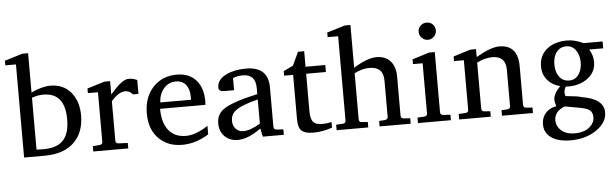

<svg xmlns="http://www.w3.org/2000/svg" viewBox="-55 -943 4385 1366"><g transform="rotate(-5 2137.5 -260.0)"><path d="M516 -264Q516 -145 448 -76Q374 0 230 0H86V-665H10V-698L138 -737H179V-456Q256 -493 317 -493Q411 -493 466 -425Q516 -361 516 -264ZM415 -244Q415 -434 261 -434Q222 -434 179 -419V-48Q178 -48 197 -48Q216 -47 228 -47Q321 -47 366 -91Q415 -138 415 -244Z M936 -380H897Q874 -407 843 -407Q797 -407 743 -345V-64Q743 -43 764 -42L830 -39V0H580V-38L629 -42Q650 -44 650 -64V-417H578V-450L702 -488H743V-393Q786 -441 802 -455Q845 -493 875 -493Q910 -493 936 -479Z M1405 -50Q1312 8 1215 8Q1117 8 1054 -51Q983 -117 983 -236Q983 -352 1049 -422.5Q1115 -493 1218 -493Q1308 -493 1358 -436Q1405 -381 1405 -289Q1405 -270 1404 -261H1080Q1080 -173 1115 -119Q1158 -53 1247 -53Q1318 -53 1405 -111ZM1305 -306V-328Q1305 -380 1280.5 -412.5Q1256 -445 1208 -445Q1158 -445 1123.5 -407Q1089 -369 1085 -306Z M1941 0H1791L1778 -59Q1685 8 1613 8Q1557 8 1520 -27Q1483 -62 1483 -123Q1483 -185 1532 -220Q1595 -265 1778 -305V-348Q1778 -447 1687 -447Q1649 -447 1616 -434V-347H1543Q1506 -347 1506 -376Q1506 -433 1573 -465Q1631 -493 1714 -493Q1872 -493 1872 -344V-64Q1872 -43 1893 -42L1941 -39ZM1778 -94V-267Q1655 -236 1613 -200Q1582 -174 1582 -130Q1582 -97 1602.5 -74Q1623 -51 1657 -51Q1706 -51 1778 -94Z M2287 -21Q2218 3 2151 3Q2093 3 2068.5 -19.5Q2044 -42 2044 -100V-419H1980V-452L2048 -484L2093 -580H2137V-469H2278V-419H2137V-153Q2137 -96 2156 -74.5Q2175 -53 2217 -53Q2253 -53 2287 -61Z M2847 0H2625V-39L2666 -42Q2688 -44 2688 -64V-322Q2688 -421 2589 -421Q2534 -421 2481 -392V-64Q2481 -43 2501 -42L2544 -39V0H2318V-39L2366 -42Q2387 -43 2387 -64V-665H2312V-698L2440 -737H2481V-432Q2581 -493 2645 -493Q2706 -493 2741 -457Q2780 -417 2780 -343V-64Q2780 -43 2802 -42L2847 -39Z M3083 -646Q3083 -620 3065 -602Q3047 -584 3022 -584Q2997 -584 2978.5 -602.5Q2960 -621 2960 -646Q2960 -671 2978 -689Q2996 -707 3022 -707Q3048 -707 3065.5 -689.5Q3083 -672 3083 -646ZM3134 0H2899V-39L2948 -42Q2969 -43 2969 -64V-421H2900V-455L3022 -493H3062V-64Q3062 -43 3083 -42L3134 -39Z M3720 0H3499V-39L3541 -42Q3562 -44 3562 -64V-323Q3562 -421 3466 -421Q3414 -421 3356 -392V-64Q3356 -44 3377 -42L3419 -39V0H3193V-39L3242 -42Q3263 -43 3263 -64V-417H3193V-450L3315 -488H3356V-432Q3463 -493 3521 -493Q3655 -493 3655 -340V-64Q3655 -43 3676 -42L3720 -39Z M4258 -415H4158Q4185 -372 4185 -325Q4185 -248 4119 -203Q4057 -161 3969 -167Q3949 -135 3961 -100Q4063 -90 4072 -83Q4232 -58 4232 40Q4232 112 4156 164.5Q4080 217 3972 217Q3883 217 3833.5 182.5Q3784 148 3784 87Q3784 41 3810 10Q3838 -25 3890 -34Q3880 -64 3880 -80Q3880 -123 3930 -174Q3877 -186 3843 -224Q3806 -266 3806 -324Q3806 -402 3861 -447.5Q3916 -493 4007 -493Q4060 -493 4123 -464H4258ZM4090 -331Q4090 -381 4065 -416.5Q4040 -452 3997 -452Q3954 -452 3928 -419.5Q3902 -387 3902 -330Q3902 -277 3926 -244Q3952 -208 3997 -208Q4041 -208 4065.5 -243Q4090 -278 4090 -331ZM4146 67Q4146 35 4128 18.5Q4110 2 4060 -7Q4010 -16 3950 -27Q3874 1 3874 67Q3874 107 3906 137Q3942 170 4005 170Q4071 170 4111 137Q4146 107 4146 67Z"/></g></svg>

Font: Apparatus SIL
Style: Regular
Weight: 400
Version: Version 1.0